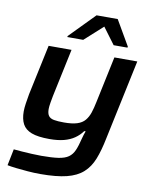

<svg xmlns="http://www.w3.org/2000/svg" viewBox="-99 -799 856 1081"><g transform="rotate(10 328.5 -258.5)"><path d="M207 209Q171 209 134.5 206Q98 203 67 199.5Q36 196 17 192L36 98Q56 100 83.5 102Q111 104 140.5 105.5Q170 107 195 107Q256 107 292.5 101.5Q329 96 349.5 81.5Q370 67 381.5 40.5Q393 14 403 -28Q406 -40 410 -52.5Q414 -65 417 -72H409Q391 -47 365.5 -29.5Q340 -12 305.5 -3Q271 6 223 6Q157 6 120.5 -8Q84 -22 69 -50.5Q54 -79 54 -122Q54 -142 58 -168.5Q62 -195 67 -223L128 -510H259L201 -236Q198 -222 194 -197.5Q190 -173 190 -160Q190 -134 199.5 -121Q209 -108 230.5 -104Q252 -100 288 -100Q334 -100 362.5 -109Q391 -118 407 -137Q423 -156 432 -183Q441 -210 448 -245L504 -510H635L538 -52Q524 18 504.5 67.5Q485 117 450 148.5Q415 180 357 194.5Q299 209 207 209ZM223 -577 224 -583 364 -726H485L568 -583L567 -577H488L418 -671L314 -577Z"/></g></svg>

Font: Saira Expanded SemiBold
Style: Italic
Weight: 600
Width: 7
Italic angle: -12°
Designer: Hector Gatti with collaboration of the Omnibus-Type team
Foundry: Omnibus-Type
Version: Version 1.101